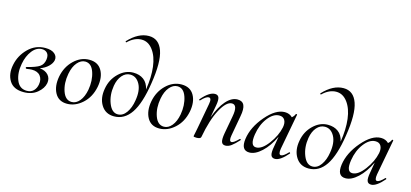

<svg xmlns="http://www.w3.org/2000/svg" viewBox="-63 -1177 3511 1641"><g transform="rotate(15 1693.0 -356.5)"><path d="M370 -318Q364 -289 336 -262Q308 -235 264 -219Q314 -214 340 -185Q366 -156 359 -113Q350 -65 302.5 -25.5Q255 14 182 14Q92 14 55.5 -45.5Q19 -105 36 -188Q53 -274 116 -336.5Q179 -399 267 -399Q321 -399 348.5 -375.5Q376 -352 370 -318ZM300 -306Q305 -344 288 -363Q271 -382 241 -382Q192 -382 155 -334.5Q118 -287 105 -216Q89 -131 115 -67.5Q141 -4 206 -4Q243 -4 265 -26.5Q287 -49 293 -84Q301 -130 277.5 -160Q254 -190 203 -190Q187 -190 157 -185Q152 -185 149 -188Q146 -191 147 -195Q148 -199 152 -200Q232 -220 263 -241Q294 -262 300 -306Z M566 14Q492 14 459 -45.5Q426 -105 442 -193Q459 -282 519.5 -340.5Q580 -399 656 -399Q733 -399 766.5 -340Q800 -281 783 -193Q764 -99 701.5 -42.5Q639 14 566 14ZM601 -11Q640 -11 670.5 -48Q701 -85 713 -149Q728 -234 704.5 -304.5Q681 -375 625 -375Q587 -375 555.5 -338Q524 -301 512 -236Q496 -150 520.5 -80.5Q545 -11 601 -11Z M1095 -727Q1184 -727 1217 -632Q1250 -537 1219 -342Q1191 -159 1132.5 -72.5Q1074 14 982 14Q906 14 868 -47Q830 -108 846 -195Q860 -278 918 -334Q976 -390 1047 -390Q1102 -390 1139 -362.5Q1176 -335 1188 -279Q1206 -392 1195 -481.5Q1184 -571 1143 -626Q1102 -681 1043 -681Q980 -681 922 -625Q919 -622 915.5 -626.5Q912 -631 914 -633Q1002 -727 1095 -727ZM1125 -164Q1141 -256 1110.5 -311.5Q1080 -367 1026 -367Q985 -367 954.5 -332Q924 -297 914 -238Q900 -153 928 -82Q956 -11 1009 -11Q1053 -11 1084 -55Q1115 -99 1125 -164Z M1382 14Q1308 14 1275 -45.5Q1242 -105 1258 -193Q1275 -282 1335.5 -340.5Q1396 -399 1472 -399Q1549 -399 1582.5 -340Q1616 -281 1599 -193Q1580 -99 1517.5 -42.5Q1455 14 1382 14ZM1417 -11Q1456 -11 1486.5 -48Q1517 -85 1529 -149Q1544 -234 1520.5 -304.5Q1497 -375 1441 -375Q1403 -375 1371.5 -338Q1340 -301 1328 -236Q1312 -150 1336.5 -80.5Q1361 -11 1417 -11Z M2071 -77Q2075 -81 2079 -77Q2083 -73 2080 -69Q2044 -29 2018 -10Q1992 9 1966 9Q1939 9 1931.5 -14Q1924 -37 1933 -89L1962 -248Q1982 -354 1929 -354Q1880 -354 1829.5 -261Q1779 -168 1750 -9Q1747 8 1710 8Q1684 8 1684 1Q1684 -1 1686.5 -12Q1689 -23 1692.5 -41Q1696 -59 1699 -74L1740 -297Q1751 -353 1724 -353Q1700 -353 1659 -309Q1655 -305 1651 -309Q1647 -313 1651 -317Q1717 -395 1768 -395Q1795 -395 1803 -373Q1811 -351 1802 -302L1782 -192Q1818 -290 1866 -344.5Q1914 -399 1967 -399Q2010 -399 2025 -367Q2040 -335 2027 -267L1995 -89Q1985 -34 2010 -34Q2028 -34 2071 -77Z M2509 -77Q2512 -80 2516 -76Q2520 -72 2518 -69Q2451 9 2405 9Q2377 9 2369 -13.5Q2361 -36 2371 -89L2387 -182Q2344 -92 2287.5 -39.5Q2231 13 2179 13Q2104 13 2118 -91Q2133 -198 2219 -298.5Q2305 -399 2385 -399Q2427 -399 2453 -372Q2472 -388 2479 -407Q2480 -409 2483 -409Q2486 -409 2488.5 -407.5Q2491 -406 2491 -405L2432 -89Q2423 -34 2447 -34Q2468 -34 2509 -77ZM2224 -44Q2275 -44 2330.5 -118Q2386 -192 2402 -269Q2410 -310 2395 -335Q2380 -360 2345 -359Q2293 -358 2246.5 -297.5Q2200 -237 2186 -148Q2170 -44 2224 -44Z M2817 -727Q2906 -727 2939 -632Q2972 -537 2941 -342Q2913 -159 2854.5 -72.5Q2796 14 2704 14Q2628 14 2590 -47Q2552 -108 2568 -195Q2582 -278 2640 -334Q2698 -390 2769 -390Q2824 -390 2861 -362.5Q2898 -335 2910 -279Q2928 -392 2917 -481.5Q2906 -571 2865 -626Q2824 -681 2765 -681Q2702 -681 2644 -625Q2641 -622 2637.5 -626.5Q2634 -631 2636 -633Q2724 -727 2817 -727ZM2847 -164Q2863 -256 2832.5 -311.5Q2802 -367 2748 -367Q2707 -367 2676.5 -332Q2646 -297 2636 -238Q2622 -153 2650 -82Q2678 -11 2731 -11Q2775 -11 2806 -55Q2837 -99 2847 -164Z M3360 -77Q3363 -80 3367 -76Q3371 -72 3369 -69Q3302 9 3256 9Q3228 9 3220 -13.5Q3212 -36 3222 -89L3238 -182Q3195 -92 3138.5 -39.5Q3082 13 3030 13Q2955 13 2969 -91Q2984 -198 3070 -298.5Q3156 -399 3236 -399Q3278 -399 3304 -372Q3323 -388 3330 -407Q3331 -409 3334 -409Q3337 -409 3339.5 -407.5Q3342 -406 3342 -405L3283 -89Q3274 -34 3298 -34Q3319 -34 3360 -77ZM3075 -44Q3126 -44 3181.5 -118Q3237 -192 3253 -269Q3261 -310 3246 -335Q3231 -360 3196 -359Q3144 -358 3097.5 -297.5Q3051 -237 3037 -148Q3021 -44 3075 -44Z"/></g></svg>

Font: Cormorant Infant Book
Style: Italic
Weight: 500
Italic angle: -10°
Designer: Christian Thalmann (Catharsis Fonts)
Version: Version 1.000;PS 002.000;hotconv 1.0.88;makeotf.lib2.5.64775